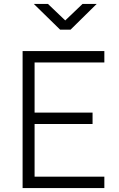

<svg xmlns="http://www.w3.org/2000/svg" viewBox="-20 -957 607 977"><path d="M95 0V-697H511V-639H156V-384H451V-326H156V-58H511V0ZM472 -937 339 -806H286L152 -937H224L312 -853L400 -937Z"/></svg>

Font: TitilliumText22L Lt
Style: Thin
Weight: 300
Designer: Campivisivi
Foundry: Campivisivi
Version: 1.000